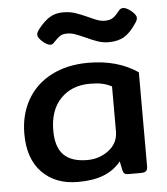

<svg xmlns="http://www.w3.org/2000/svg" viewBox="-53 -769 723 831"><g transform="rotate(-5 309.0 -353.5)"><path d="M339 -605Q310 -618 294 -623.5Q278 -629 262 -629Q242 -629 231 -622Q220 -615 203 -597Q196 -587 185 -587Q172 -587 150 -606Q132 -623 132 -634Q132 -645 143 -659Q167 -690 192 -706Q217 -722 251 -722Q280 -722 303 -714.5Q326 -707 357 -693Q380 -682 396.5 -676Q413 -670 430 -670Q450 -670 463 -678Q476 -686 492 -707Q500 -718 512 -718Q526 -718 546 -702Q568 -684 568 -671Q568 -660 558 -647Q533 -609 506 -592.5Q479 -576 437 -576Q414 -576 391.5 -583.5Q369 -591 339 -605ZM39 -212Q39 -296 76 -360.5Q113 -425 181.5 -460Q250 -495 341 -495Q468 -495 556 -435V-27Q556 -12 549.5 -6Q543 0 527 0H472Q461 0 455.5 -4.5Q450 -9 448 -19L440 -58Q409 -20 363.5 -2.5Q318 15 253 15Q155 15 97 -44.5Q39 -104 39 -212ZM435 -189V-384Q414 -395 392.5 -399.5Q371 -404 340 -404Q261 -404 213 -354Q165 -304 165 -216Q165 -144 198.5 -110Q232 -76 301 -76Q354 -76 394.5 -107Q435 -138 435 -189Z"/></g></svg>

Font: Mitr
Style: Regular
Weight: 400
Designer: Thanarat Vachiruckul
Foundry: Cadson Demak
Version: Version 1.002